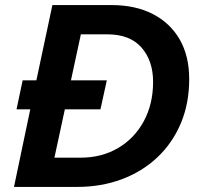

<svg xmlns="http://www.w3.org/2000/svg" viewBox="-20 -735 787 755"><path d="M35 0 99 -305H45L69 -419H123L186 -715H420Q512 -715 580.5 -680Q649 -645 686.5 -580Q724 -515 724 -424Q724 -328 691 -250Q658 -172 598.5 -116Q539 -60 458.5 -30Q378 0 283 0ZM194 -115H297Q380 -115 444.5 -153Q509 -191 545.5 -258.5Q582 -326 582 -413Q582 -496 536.5 -548Q491 -600 402 -600H298L259 -419H400L375 -305H235Z"/></svg>

Font: Wix Madefor Text
Style: Bold Italic
Weight: 700
Italic angle: -12°
Designer: Dalton Maag Ltd
Foundry: Dalton Maag Ltd
Version: Version 3.100